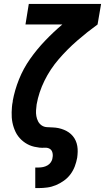

<svg xmlns="http://www.w3.org/2000/svg" viewBox="-20 -755 540 980"><path d="M160 205V100H177Q189 100 200.5 97.5Q212 95 222.5 89Q233 83 240 72.5Q247 62 248 50Q251 37 247.5 23.5Q244 10 233 4Q222 -2 208 -1Q194 0 181 -1.5Q168 -3 155 -6Q142 -9 130.5 -14Q119 -19 108.5 -26Q98 -33 89 -41.5Q80 -50 72.5 -60Q65 -70 59.5 -81.5Q54 -93 50 -105Q46 -117 43.5 -129.5Q41 -142 40 -155.5Q39 -169 39.5 -182Q40 -195 41 -209Q42 -223 45 -236Q45 -237 45 -238Q45 -239 45 -240Q55 -295 77 -350Q99 -405 133.5 -454Q168 -503 210 -547Q252 -591 298 -630H110L127 -735H496L478 -630Q424 -591 373.5 -547Q323 -503 279.5 -452.5Q236 -402 207 -343Q178 -284 167 -222Q165 -207 164 -192Q163 -177 165.5 -162.5Q168 -148 174.5 -135.5Q181 -123 192.5 -115Q204 -107 219.5 -106Q235 -105 250 -104.5Q265 -104 279 -101Q293 -98 306.5 -92.5Q320 -87 331.5 -79Q343 -71 352 -60Q361 -49 366.5 -36.5Q372 -24 374.5 -9.5Q377 5 376.5 20Q376 35 374 50Q370 72 362 93.5Q354 115 340 134Q326 153 306.5 167Q287 181 265.5 190Q244 199 221.5 202Q199 205 177 205Z"/></svg>

Font: Iosevka Curly Slab XBdObl
Style: Regular
Weight: 800
Italic angle: -9°
Monospace: yes
Designer: Belleve Invis
Foundry: Belleve Invis
Version: Version 11.1.0; ttfautohint (v1.8.3)